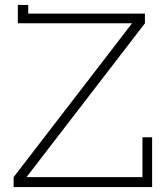

<svg xmlns="http://www.w3.org/2000/svg" viewBox="-20 -755 669 775"><path d="M594 0H35V-40L513 -661H52V-735H94V-700H565V-661L87 -40H555V-201H594Z"/></svg>

Font: Josefin Slab
Style: Regular
Weight: 400
Designer: Santiago Orozco
Foundry: Typemade
Version: Version 2.000